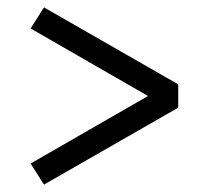

<svg xmlns="http://www.w3.org/2000/svg" viewBox="-20 -509 546 514"><path d="M97.8 -14.8 62 -71.2 416.6 -275.2V-228.8L62 -432.8L97.8 -489.2L457.1 -283.2V-220.8Z"/></svg>

Font: Lexend Medium
Style: Regular
Weight: 500
Designer: Bonnie Shaver-Troup, Thomas Jockin
Foundry: Lexend
Version: Version 1.005